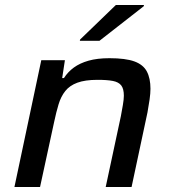

<svg xmlns="http://www.w3.org/2000/svg" viewBox="-20 -752 689 772"><path d="M38 0 146 -510H241L230 -438H237Q253 -463 277 -480.5Q301 -498 336 -508Q371 -518 420 -518Q485 -518 520.5 -505Q556 -492 570.5 -464.5Q585 -437 585 -395Q585 -377 581.5 -352Q578 -327 573 -300L509 0H405L466 -285Q470 -306 474 -329.5Q478 -353 478 -367Q478 -395 467.5 -408.5Q457 -422 434 -426.5Q411 -431 372 -431Q322 -431 291 -419.5Q260 -408 242.5 -386Q225 -364 215.5 -332.5Q206 -301 198 -263L141 0ZM301 -588 302 -593 446 -732H559L558 -727L380 -588Z"/></svg>

Font: Saira SemiExpanded Medium
Style: Italic
Weight: 500
Width: 6
Italic angle: -12°
Designer: Hector Gatti with collaboration of the Omnibus-Type team
Foundry: Omnibus-Type
Version: Version 1.101